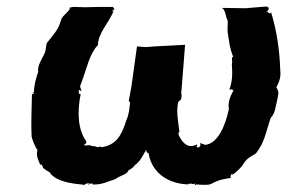

<svg xmlns="http://www.w3.org/2000/svg" viewBox="-20 -552 872 583"><path d="M83 -270 84 -276C82 -278 86 -269 79 -272C87 -265 78 -268 77 -265C76 -218 74 -176 76 -137C79 -125 88 -102 94 -97C88 -79 98 -63 102 -52C111 -55 108 -40 114 -40C124 -31 134 -29 133 -25C155 0 194 5 242 10C234 10 237 6 249 4C253 12 244 9 249 7C251 5 266 4 260 8C290 10 309 -2 330 -8C350 -22 365 -21 371 -36C376 -36 387 -46 390 -51C410 -65 415 -86 426 -99C421 -91 429 -86 431 -88C438 -38 478 5 551 8C555 2 559 3 548 1C560 9 555 10 557 5C569 7 567 9 573 4C570 13 571 11 576 8C590 9 615 11 622 6C648 -8 665 -9 682 -12C676 -17 684 -22 683 -24C689 -21 690 -30 685 -20C698 -30 714 -44 720 -56C732 -73 738 -74 757 -86C784 -120 787 -151 802 -194C816 -209 816 -226 821 -245C825 -267 829 -271 819 -287C830 -306 833 -322 831 -338C829 -404 819 -464 803 -515C803 -509 792 -512 793 -518C787 -513 800 -516 788 -515C799 -523 799 -533 785 -532C765 -530 745 -529 726 -527L654 -528C666 -521 665 -498 671 -491C673 -479 669 -465 672 -450C676 -423 678 -405 688 -379C681 -381 687 -364 684 -358C686 -327 686 -305 676 -279C686 -285 691 -274 688 -276C681 -262 671 -243 675 -221C665 -173 642 -114 601 -112C600 -116 593 -114 587 -118C591 -109 585 -103 585 -107C581 -107 586 -98 576 -108C576 -108 582 -110 577 -113C553 -101 536 -114 523 -141C519 -152 528 -150 524 -157C520 -190 515 -214 521 -242L528 -249L530 -250L532 -268L530 -264L542 -416L448 -411L423 -409L396 -411L379 -289L371 -246L375 -240C373 -224 372 -205 364 -188C349 -139 332 -112 289 -105C282 -109 281 -105 287 -110C277 -99 270 -111 260 -108C250 -115 239 -107 235 -112C243 -118 242 -117 242 -123C218 -156 213 -206 225 -267C229 -261 223 -268 221 -266C222 -267 217 -271 220 -279C230 -273 228 -277 224 -286C224 -291 225 -288 222 -287C245 -346 250 -386 277 -415C280 -455 307 -477 326 -520C315 -510 325 -517 322 -524C327 -519 330 -522 323 -531H284L238 -530L202 -531C193 -529 185 -528 193 -526C183 -511 167 -502 165 -490C157 -461 144 -450 126 -426C117 -419 123 -403 113 -385C104 -369 93 -348 96 -334C91 -319 83 -295 83 -270Z"/></svg>

Font: Asimov Print
Style: DIt
Weight: 250
Width: 0
Designer: Google
Version: Version 2.000980: 2014